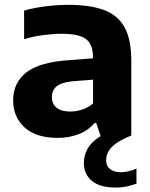

<svg xmlns="http://www.w3.org/2000/svg" viewBox="-20 -576 638 816"><path d="M225.5 10Q133.5 10 84.8 -34.2Q36 -78.5 36 -149Q36 -225.5 92.8 -269Q149.5 -312.5 276 -320.5L404.5 -330.5L421 -241L292 -231Q242.5 -226.5 221.5 -209.8Q200.5 -193 200.5 -163.5Q200.5 -135 220 -118.5Q239.5 -102 278.5 -102Q303 -102 328.5 -110Q354 -118 375.5 -136.5V-330.5Q375.5 -369 362.2 -391.2Q349 -413.5 319.2 -423Q289.5 -432.5 241 -432.5Q207.5 -432.5 164.8 -427Q122 -421.5 82.5 -409.5V-531Q126 -543.5 176.2 -549.5Q226.5 -555.5 269.5 -555.5Q362.5 -555.5 421.8 -533.5Q481 -511.5 509.5 -459.8Q538 -408 538 -318.5V0L410 9L389 -53H381.5Q354.5 -21 313.8 -5.5Q273 10 225.5 10ZM471.5 221Q404.5 221 370.5 192.8Q336.5 164.5 336.5 117Q336.5 86 351 58.2Q365.5 30.5 400.2 7Q435 -16.5 495 -35L538 0Q497 16.5 473.8 33.2Q450.5 50 440.8 67.8Q431 85.5 431 105.5Q431 128.5 447.2 142.2Q463.5 156 494.5 156Q508.5 156 525.2 152.2Q542 148.5 560 140.5V204.5Q541 211.5 519.8 216.2Q498.5 221 471.5 221Z"/></svg>

Font: Encode Sans SemiExpanded
Style: Bold
Weight: 700
Width: 6
Designer: Multiple Designers
Foundry: Impallari Type
Version: Version 3.002